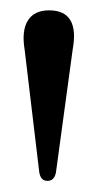

<svg xmlns="http://www.w3.org/2000/svg" viewBox="-20 -800 184 362"><path d="M69.5 -459Q56.5 -459 54 -475.5L26.5 -706Q20.5 -742 32.5 -761.2Q44.5 -780.5 72.5 -780.5Q130.5 -780.5 117 -706.5L85.5 -475Q82.5 -459 69.5 -459Z"/></svg>

Font: Fraunces 72pt S000
Style: Regular
Weight: 400
Version: Version 1.000; ttfautohint (v1.8.3)